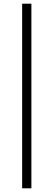

<svg xmlns="http://www.w3.org/2000/svg" viewBox="-20 -770 290 1040"><path d="M100 250V-750H150V250Z"/></svg>

Font: Spectral SC SemiBold
Style: Regular
Weight: 600
Designer: Jean-Baptiste Levee
Foundry: Production Type
Version: Version 2.001